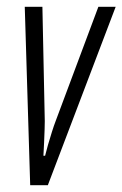

<svg xmlns="http://www.w3.org/2000/svg" viewBox="-20 -546 361 566"><path d="M69 0 53 -526H105L112 -189Q112 -182 111.5 -164.5Q111 -147 110 -126Q109 -105 108 -87H113Q116 -100 121.5 -119Q127 -138 133 -157Q139 -176 144 -189L270 -526H321L121 0Z"/></svg>

Font: Archivo ExtraCondensed ExtraLight
Style: Italic
Weight: 250
Width: 2
Italic angle: -10°
Designer: Hector Gatti
Foundry: Omnibus-Type
Version: Version 2.001